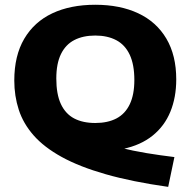

<svg xmlns="http://www.w3.org/2000/svg" viewBox="-20 -622 780 786"><path d="M668.5 143Q520 122 412.5 91.2Q305 60.5 232.5 20.5Q160 -19.5 117.5 -68Q75 -116.5 56.8 -172.8Q38.5 -229 38.5 -292.5Q38.5 -394 79.2 -463.2Q120 -532.5 194.2 -567.5Q268.5 -602.5 370 -602.5Q471.5 -602.5 546 -567.5Q620.5 -532.5 661 -464Q701.5 -395.5 701.5 -297Q701.5 -223.5 677.5 -164.8Q653.5 -106 604.8 -66.8Q556 -27.5 483 -12.2Q410 3 312.5 -10L367.5 -48.5Q416.5 -31 470.2 -17.8Q524 -4.5 580 4.8Q636 14 694 21ZM370 -118.5Q421 -118.5 456.8 -137.2Q492.5 -156 511.2 -195.2Q530 -234.5 530 -294.5Q530 -357.5 511 -398Q492 -438.5 456 -457.5Q420 -476.5 370 -476.5Q320 -476.5 284.2 -458Q248.5 -439.5 229.5 -400.5Q210.5 -361.5 210.5 -300.5Q210.5 -236.5 229.2 -196.2Q248 -156 283.5 -137.2Q319 -118.5 370 -118.5Z"/></svg>

Font: Encode Sans SC SemiExpanded
Style: Bold
Weight: 700
Width: 6
Designer: Multiple Designers
Foundry: Impallari Type
Version: Version 3.002